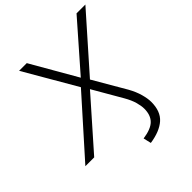

<svg xmlns="http://www.w3.org/2000/svg" viewBox="-260 -852 1184 1184"><g transform="rotate(-45 331.5 -260.5)"><path d="M366 184 354 133Q426 123 456.5 92.5Q487 62 487 6Q487 -19 477.5 -52.5Q468 -86 445 -126L335 -316L56 0H-21L304 -364L106 -705H173L345 -406L607 -705H684L377 -358L501 -145Q525 -102 536 -62Q547 -22 547 7Q547 89 500.5 130Q454 171 366 184Z"/></g></svg>

Font: Nunito Sans Light
Style: Italic
Weight: 300
Italic angle: -9°
Designer: Vernon Adams
Foundry: Vernon Adams
Version: Version 3.006; ttfautohint (v1.8.3)